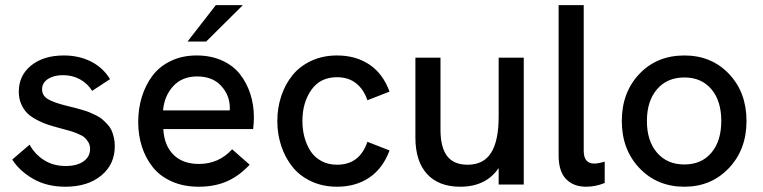

<svg xmlns="http://www.w3.org/2000/svg" viewBox="-20 -717 2966 746"><path d="M234 8.5Q162 8.5 109 -22Q56 -52.5 27.5 -97L95 -155Q115 -118 151 -95Q187 -72 235 -72Q279 -72 304.5 -90Q330 -108 330 -138.5Q330 -153 323.2 -164.5Q316.5 -176 308 -183.2Q299.5 -190.5 281.5 -197.8Q263.5 -205 251.5 -208.5Q239.5 -212 215 -218.5Q186.5 -226 166.5 -232.5Q146.5 -239 123.5 -251Q100.5 -263 86.2 -277Q72 -291 62.5 -312.5Q53 -334 53 -360.5Q53 -424 101.2 -462.8Q149.5 -501.5 228 -501.5Q287 -501.5 333.8 -477.8Q380.5 -454 407.5 -409.5L338 -364Q320 -393 290.5 -409Q261 -425 225 -425Q189.5 -425 166.5 -410.2Q143.5 -395.5 143.5 -370Q143.5 -345.5 166.2 -331.8Q189 -318 243 -305Q261.5 -300.5 271.2 -298Q281 -295.5 299 -290.2Q317 -285 327.2 -280.8Q337.5 -276.5 352.8 -269Q368 -261.5 377 -253.8Q386 -246 396.5 -235Q407 -224 412.8 -211.8Q418.5 -199.5 422.2 -183.5Q426 -167.5 426 -149Q426 -78 373.2 -34.8Q320.5 8.5 234 8.5Z M752 8.5Q693.5 8.5 647.8 -11.8Q602 -32 574 -67Q546 -102 531.5 -146.8Q517 -191.5 517 -243Q517 -294.5 531 -340.2Q545 -386 572.2 -422.5Q599.5 -459 643.8 -480.2Q688 -501.5 744 -501.5Q799.5 -501.5 843 -481.8Q886.5 -462 912.8 -428.2Q939 -394.5 952.8 -351.8Q966.5 -309 966.5 -260.5Q966.5 -239 963.5 -215.5H614.5Q618 -151.5 654 -115.8Q690 -80 753 -80Q830 -80 882 -137L950 -77Q909 -33 861.2 -12.2Q813.5 8.5 752 8.5ZM613.5 -288H872.5L873 -297Q873 -347 839.2 -383.5Q805.5 -420 746.5 -420Q687.5 -420 653 -382.2Q618.5 -344.5 613.5 -288ZM708.5 -555.5 818.5 -697H923.5L781 -555.5Z M1289.5 8.5Q1234.5 8.5 1189.8 -12.2Q1145 -33 1116.5 -68.5Q1088 -104 1072.8 -149.8Q1057.5 -195.5 1057.5 -247Q1057.5 -298 1072.8 -343.8Q1088 -389.5 1116.5 -424.8Q1145 -460 1189.8 -480.8Q1234.5 -501.5 1289.5 -501.5Q1362.5 -501.5 1415.2 -466.2Q1468 -431 1493.5 -361L1407.5 -327.5Q1393.5 -369.5 1363.8 -393.2Q1334 -417 1289.5 -417Q1224 -417 1189.5 -367.5Q1155 -318 1155 -247Q1155 -213 1163.2 -183Q1171.5 -153 1187.2 -129Q1203 -105 1229.5 -91Q1256 -77 1289.5 -77Q1377.5 -77 1407.5 -166L1493.5 -132.5Q1468 -63 1415.2 -27.2Q1362.5 8.5 1289.5 8.5Z M1768.5 8.5Q1684.5 8.5 1639.2 -41Q1594 -90.5 1594 -182.5V-493H1691.5V-212.5Q1691.5 -145 1717 -111Q1742.5 -77 1797 -77Q1859 -77 1888.2 -123.5Q1917.5 -170 1917.5 -264.5V-493H2015V0H1917.5V-64Q1868 8.5 1768.5 8.5Z M2257 8.5Q2208 8.5 2179.2 -21.5Q2150.5 -51.5 2150.5 -112V-697H2248V-131Q2248 -81.5 2289 -81.5Q2304.5 -81.5 2329.5 -89V-6Q2294 8.5 2257 8.5Z M2639 8.5Q2533.5 8.5 2464.8 -63.5Q2396 -135.5 2396 -247Q2396 -358 2464.2 -429.8Q2532.5 -501.5 2639 -501.5Q2744.5 -501.5 2812.5 -429.8Q2880.5 -358 2880.5 -247Q2880.5 -136 2812 -63.8Q2743.5 8.5 2639 8.5ZM2639 -78Q2705.5 -78 2744 -123.5Q2782.5 -169 2782.5 -247Q2782.5 -325 2744 -370.5Q2705.5 -416 2639 -416Q2572 -416 2532.8 -370.2Q2493.5 -324.5 2493.5 -247Q2493.5 -169.5 2532.8 -123.8Q2572 -78 2639 -78Z"/></svg>

Font: HK Grotesk Medium
Style: Regular
Weight: 500
Designer: Alfredo Marco Pradil
Foundry: Hanken Design Co.
Version: Version 3.001;FEAKit 1.0